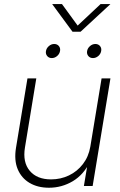

<svg xmlns="http://www.w3.org/2000/svg" viewBox="-20 -903 583 932"><path d="M217.8 8.3Q163.1 8.3 123.5 -15.1Q84 -38.6 65.9 -81.8Q47.9 -125 57.6 -185.1L113.3 -522.5H156.2L101.1 -187Q89.4 -115.7 124.3 -74Q159.2 -32.2 228 -32.2Q274.4 -32.2 314.7 -51.5Q355 -70.8 382.6 -106.7Q410.2 -142.6 418.5 -191.4L473.1 -522.5H516.1L429.7 0H387.2L407.2 -120.1H418Q386.7 -55.2 333.3 -23.4Q279.8 8.3 217.8 8.3ZM431.2 -621.1Q417 -621.1 408.7 -631.1Q400.4 -641.1 402.8 -655.3Q405.3 -669.4 417 -679.4Q428.7 -689.5 442.9 -689.5Q457 -689.5 465.3 -679.7Q473.6 -669.9 471.2 -655.8Q468.8 -641.1 457 -631.1Q445.3 -621.1 431.2 -621.1ZM231.4 -621.1Q217.3 -621.1 209 -631.1Q200.7 -641.1 203.1 -655.3Q205.6 -669.4 217.3 -679.4Q229 -689.5 243.2 -689.5Q257.3 -689.5 265.6 -679.7Q273.9 -669.9 271.5 -655.8Q269 -641.1 257.3 -631.1Q245.6 -621.1 231.4 -621.1ZM280.8 -883.3 356.9 -778.8 468.3 -883.3H515.6L515.1 -882.3L371.1 -749H332L233.9 -882.3V-883.3Z"/></svg>

Font: Inter 28pt ExtraLight
Style: Italic
Weight: 250
Italic angle: -9.3988°
Designer: Rasmus Andersson
Foundry: rsms
Version: Version 4.001;git-66647c0bb